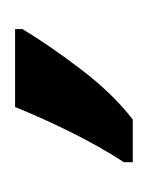

<svg xmlns="http://www.w3.org/2000/svg" viewBox="10 10 200 261"><g transform="rotate(90 110.5 140.0)"><path d="M20 220V210Q43 172 75.5 129.5Q108 87 143 60H201V72Q179 106 159.5 145.5Q140 185 126 220Z"/></g></svg>

Font: Noto Sans Coptic
Style: Regular
Weight: 400
Designer: Monotype Design Team, Denis Moyogo Jacquerye
Foundry: Monotype Imaging Inc.
Version: Version 2.002; ttfautohint (v1.8.4.7-5d5b)